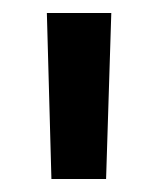

<svg xmlns="http://www.w3.org/2000/svg" viewBox="-20 -664 242 295"><path d="M52 -644H151L143 -389H59Z"/></svg>

Font: Montserrat Ace
Style: Bold
Weight: 600
Designer: Julieta Ulanovsky
Foundry: Julieta Ulanovsky
Version: Version 1